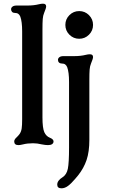

<svg xmlns="http://www.w3.org/2000/svg" viewBox="-20 -776 666 1040"><path d="M57 -10Q57 -16 61 -22Q65 -28 71 -33Q81 -43 86 -50Q95 -63 97.5 -80.5Q100 -98 100 -130V-606Q100 -659 90 -686Q86 -696 79 -701Q72 -706 60 -706Q51 -706 45.5 -711.5Q40 -717 40 -726Q40 -734 47.5 -740Q55 -746 70 -746H128Q163 -746 191 -753Q203 -756 213 -756Q230 -756 230 -741Q230 -732 219 -706Q213 -692 211.5 -673Q210 -654 210 -617V-606V-140Q210 -83 220 -60Q230 -38 250 -30Q270 -22 270 -10Q270 -1 262.5 4.5Q255 10 240 10Q226 10 206 6Q182 0 159 0Q129 0 105 6Q89 10 80 10Q57 10 57 -10ZM290 224Q290 202 319 184Q341 170 347.5 138Q354 106 354 23V-332Q354 -385 344 -412Q340 -422 333 -427Q326 -432 314 -432Q305 -432 299.5 -437.5Q294 -443 294 -452Q294 -460 301.5 -466Q309 -472 324 -472H382Q417 -472 445 -479Q457 -482 467 -482Q484 -482 484 -467Q484 -458 473 -432Q467 -418 465.5 -399Q464 -380 464 -343V-332V-18Q464 46 449 90.5Q434 135 403 174L387 193Q366 218 348.5 231Q331 244 313 244Q290 244 290 224ZM334 -641Q334 -672 356 -694Q378 -716 409 -716Q440 -716 462 -694Q484 -672 484 -641Q484 -610 462 -588Q440 -566 409 -566Q378 -566 356 -588Q334 -610 334 -641Z"/></svg>

Font: Raigarh
Style: Regular
Weight: 400
Designer: jaikishan Patel
Foundry: MagicType
Version: Version 1.000;FEAKit 1.0